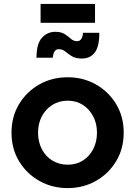

<svg xmlns="http://www.w3.org/2000/svg" viewBox="-20 -952 692 984"><path d="M327 12Q406 12 471 -24.5Q536 -61 575 -125.5Q614 -190 614 -272Q614 -354 575.5 -418Q537 -482 472 -519Q407 -556 327 -556Q246 -556 181 -519Q116 -482 77.5 -418Q39 -354 39 -272Q39 -190 77.5 -126Q116 -62 181.5 -25Q247 12 327 12ZM327 -108Q283 -108 248.5 -129Q214 -150 194.5 -187.5Q175 -225 175 -272Q175 -319 194.5 -356Q214 -393 248.5 -414.5Q283 -436 327 -436Q371 -436 404.5 -414.5Q438 -393 457.5 -356Q477 -319 477 -272Q477 -225 457.5 -187.5Q438 -150 404.5 -129Q371 -108 327 -108ZM188 -835H467V-932H188ZM400 -652Q442 -652 465.5 -682.5Q489 -713 489 -784H405Q405 -767 397.5 -754Q390 -741 375 -741Q357 -741 343.5 -753Q330 -765 312 -777Q294 -789 263 -789Q223 -789 195 -758.5Q167 -728 167 -656H250Q252 -675 259 -687.5Q266 -700 282 -700Q300 -700 314.5 -688Q329 -676 348 -664Q367 -652 400 -652Z"/></svg>

Font: Plus Jakarta Sans
Style: Bold
Weight: 700
Designer: Gumpita Rahayu
Foundry: Tokotype
Version: Version 2.004; ttfautohint (v1.8.3)